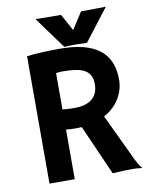

<svg xmlns="http://www.w3.org/2000/svg" viewBox="-91 -897 765 969"><g transform="rotate(-10 291.5 -413.0)"><path d="M84 0H213.4V-253.9C231 -252.4 250.5 -251.5 263.2 -251.5C273.4 -251.5 284.2 -252 293.9 -252.4L407.2 3.9C447.8 1 483.9 0 508.8 0C524.4 0 540 1 556.2 3.4L558.6 1C546.9 -8.3 534.7 -29.8 513.7 -76.2L414.1 -286.1C482.9 -323.2 521 -387.2 521 -457C521 -595.7 432.1 -661.6 252 -661.6C198.2 -661.6 124 -658.7 84 -652.8ZM213.4 -357.4V-543.9C225.6 -545.4 237.3 -546.4 247.6 -546.4C349.1 -546.4 396.5 -525.4 396.5 -454.6C396.5 -382.3 344.2 -354 276.4 -354C261.7 -354 236.3 -354.5 213.4 -357.4ZM277.3 -667C287.6 -668 322.3 -668.5 334.5 -668.5C344.7 -668.5 386.2 -667.5 393.6 -667L518.1 -828.6L516.1 -830.1C496.6 -829.6 439 -828.6 391.6 -828.6L336.4 -742.2L289.1 -828.6C229.5 -828.6 181.2 -829.1 160.6 -830.1L159.2 -828.6Z"/></g></svg>

Font: HammersmithOne
Style: Regular
Weight: 400
Designer: Nicole Fally
Foundry: Nicole Fally
Version: Version 1.003